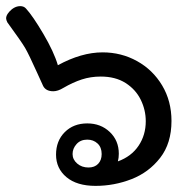

<svg xmlns="http://www.w3.org/2000/svg" viewBox="-23 -615 620 627"><path d="M537 -220Q537 -147 500 -99.5Q463 -52 406.5 -30Q350 -8 289 -8Q228 -8 194 -36.5Q160 -65 160 -110Q160 -155 188.5 -183.5Q217 -212 262 -212Q306 -212 335.5 -184Q365 -156 365 -113Q365 -100 362 -88Q406 -104 429.5 -139Q453 -174 453 -219Q453 -256 436.5 -289.5Q420 -323 387 -344Q354 -365 306 -365Q273 -365 244 -355.5Q215 -346 184 -328Q166 -317 151 -317Q127 -317 118 -334L98 -378Q71 -438 59 -458.5Q47 -479 1 -542Q-3 -550 -3 -555Q-3 -569 16 -585Q29 -595 43 -595Q55 -595 62 -587Q84 -563 118.5 -504.5Q153 -446 166 -402Q243 -444 312 -444Q373 -444 424.5 -415.5Q476 -387 506.5 -336Q537 -285 537 -220ZM309 -112Q309 -134 295.5 -146.5Q282 -159 262 -159Q240 -159 227 -144.5Q214 -130 214 -112Q214 -94 229 -81Q244 -68 266 -68Q286 -68 297.5 -80Q309 -92 309 -112Z"/></svg>

Font: Mali Medium
Style: Regular
Weight: 500
Version: Version 1.000; ttfautohint (v1.6)